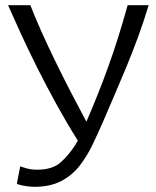

<svg xmlns="http://www.w3.org/2000/svg" viewBox="-20 -713 600 740"><path d="M113 7Q101 7 85.5 5Q70 3 58 0Q46 -3 45 -6L58 -72Q68 -68 85 -63.5Q102 -59 123 -59Q182 -59 213.5 -87Q245 -115 270 -154L280 -171Q239 -236 199 -308.5Q159 -381 123 -453Q87 -525 58.5 -587.5Q30 -650 11 -693H97Q114 -649 138.5 -594Q163 -539 192.5 -478.5Q222 -418 253 -358Q284 -298 313 -244Q357 -345 396.5 -454Q436 -563 472 -693H553Q533 -627 511 -567.5Q489 -508 466.5 -453.5Q444 -399 421 -346Q398 -293 375 -239Q357 -198 336.5 -155Q316 -112 287.5 -75Q259 -38 216.5 -15.5Q174 7 113 7Z"/></svg>

Font: Ubuntu Sans Mono
Style: Regular
Weight: 400
Monospace: yes
Designer: Dalton Maag Ltd
Foundry: Dalton Maag Ltd
Version: Version 1.006